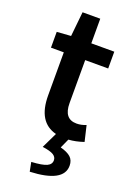

<svg xmlns="http://www.w3.org/2000/svg" viewBox="-161 -686 684 981"><g transform="rotate(20 180.5 -196.0)"><path d="M134.8 232.9 125 183.1Q184.6 179.7 207.8 168.9Q231 158.2 231 136.2Q231 118.2 213.6 107.4Q196.3 96.7 153.8 90.8L194.8 5.9Q89.8 -20.5 89.8 -166V-399.9H20V-485.8L96.2 -491.2L109.9 -625H206.1V-491.2H331.1V-399.9H206.1V-166Q206.1 -80.1 274.9 -80.1Q300.3 -80.1 326.2 -90.8L346.2 -5.9Q303.2 8.8 264.2 11.2L241.2 62Q278.8 71.8 297.4 88.4Q315.9 105 315.9 134.8Q315.9 225.1 134.8 232.9Z"/></g></svg>

Font: Toshiba Sans Medium
Style: Regular
Weight: 500
Designer: Paul D. Hunt
Foundry: Toshiba Corporation
Version: Version 2.020;PS 2.0;hotconv 1.0.86;makeotf.lib2.5.63406